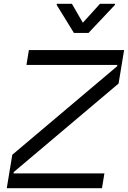

<svg xmlns="http://www.w3.org/2000/svg" viewBox="-20 -991 674 1011"><path d="M279.1 -970.9 278.4 -965.2 369.3 -817.5H446L585.2 -965.2L585.9 -970.9H506.4L416.2 -871.4L358.7 -970.9ZM517 0 529.8 -78.1H51.1L52.6 -85.2L604.4 -551.1L633.5 -727.3H132.1L119.3 -649.1H598L596.6 -642L44.7 -176.1L15.6 0Z"/></svg>

Font: Riot Sans 2.0
Style: Italic
Weight: 400
Italic angle: -9.39999°
Designer: Rasmus Andersson
Foundry: rsms
Version: Version 3.006;hotconv 1.0.109;makeotfexe 2.5.65596